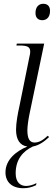

<svg xmlns="http://www.w3.org/2000/svg" viewBox="-20 -767 298 1017"><path d="M204 -660C225 -660 245 -674 245 -709C245 -736 230 -747 209 -747C185 -747 168 -730 168 -698C168 -672 183 -660 204 -660ZM104 230C127 230 148 225 171 214L173 203C154 213 135 218 118 218C88 218 63 199 63 151C63 78 101 34 154 9C187 3 216 -18 240 -41L233 -48C209 -26 188 -12 163 -12C137 -12 125 -33 125 -77C125 -97 130 -133 136 -162L214 -536H69L67 -526H82C124 -526 140 -519 140 -494C140 -486 139 -477 136 -467L83 -205C74 -165 65 -116 65 -80C65 -30 84 4 125 9C65 34 9 79 9 146C9 197 43 230 104 230Z"/></svg>

Font: Noto Serif Display SemiCondensed Light
Style: Italic
Weight: 300
Width: 4
Italic angle: -12°
Designer: Monotype Design Team
Foundry: Monotype Imaging Inc.
Version: Version 2.009